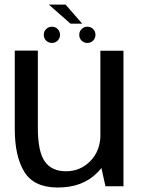

<svg xmlns="http://www.w3.org/2000/svg" viewBox="-20 -814 624 839"><path d="M440.8 0H519.5V-592.4H418.6V-100.2ZM145.4 -593H44.5V-251Q44.5 -130.1 86.7 -62.4Q129 5.4 232.8 5.4Q341.2 5.4 404.9 -59.3Q468.5 -124.1 468.5 -196.3L419 -226.1Q419 -156.1 375.3 -110.8Q331.5 -65.6 268.3 -65.6Q205.8 -65.6 175.6 -108.6Q145.4 -151.6 145.4 -254.9ZM207.1 -626.3Q221.6 -626.3 231.9 -636.6Q242.3 -646.9 242.3 -661.7Q242.3 -676.7 231.9 -687Q221.6 -697.3 207.1 -697.3Q191.9 -697.3 181.6 -687Q171.3 -676.7 171.3 -661.7Q171.3 -646.9 181.6 -636.6Q191.9 -626.3 207.1 -626.3ZM361.5 -626.3Q376.7 -626.3 386.9 -636.6Q397.1 -646.9 397.1 -661.7Q397.1 -676.7 386.9 -687Q376.7 -697.3 361.5 -697.3Q347 -697.3 336.6 -687Q326.3 -676.7 326.3 -661.7Q326.3 -646.9 336.5 -636.6Q346.8 -626.3 361.5 -626.3ZM288.3 -710.5H339.3L266.6 -793.8H193.4Z"/></svg>

Font: Anybody Thin
Style: Regular
Weight: 100
Designer: Tyler Finck
Foundry: Etcetera Type Company
Version: Version 1.114;gftools[0.9.25]